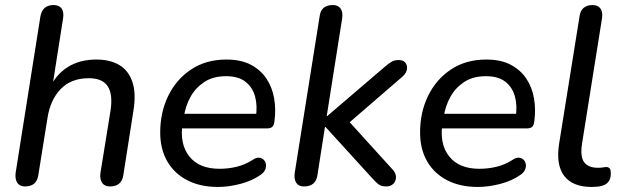

<svg xmlns="http://www.w3.org/2000/svg" viewBox="-20 -732 2477 761"><path d="M79 7Q58 7 48.5 -7.5Q39 -22 42 -47L140 -666Q144 -689 157 -700.5Q170 -712 192 -712Q214 -712 224 -698.5Q234 -685 230 -659L186 -379H175Q200 -435 247.5 -465.5Q295 -496 362 -496Q416 -496 452.5 -474.5Q489 -453 504.5 -408Q520 -363 509 -294L469 -39Q466 -16 452.5 -4.5Q439 7 416 7Q395 7 385 -7Q375 -21 378 -46L418 -293Q428 -358 407 -390Q386 -422 332 -422Q262 -422 220.5 -379Q179 -336 168 -263L132 -39Q126 7 79 7Z M844 9Q774 9 722.5 -17.5Q671 -44 643 -92.5Q615 -141 615 -207Q615 -287 647 -352.5Q679 -418 738 -457Q797 -496 877 -496Q935 -496 974 -475.5Q1013 -455 1036 -420.5Q1059 -386 1066.5 -342.5Q1074 -299 1068 -253Q1066 -235 1059 -229Q1052 -223 1037 -223H686L694 -281H1012L994 -267Q1001 -313 991 -349.5Q981 -386 953 -408Q925 -430 876 -430Q824 -430 789 -406.5Q754 -383 734.5 -347Q715 -311 709 -270L704 -245Q691 -162 730 -112.5Q769 -63 850 -63Q885 -63 918 -71Q951 -79 981 -98Q995 -108 1006.5 -107Q1018 -106 1025 -99Q1032 -92 1034 -81.5Q1036 -71 1031 -59.5Q1026 -48 1013 -39Q979 -15 932.5 -3Q886 9 844 9Z M1185 7Q1164 7 1154.5 -7Q1145 -21 1148 -46L1247 -668Q1250 -691 1263.5 -701.5Q1277 -712 1299 -712Q1320 -712 1330 -698Q1340 -684 1336 -658L1275 -272H1277L1506 -468Q1521 -481 1532.5 -487.5Q1544 -494 1560 -494Q1578 -494 1586.5 -483.5Q1595 -473 1593 -458Q1591 -443 1576 -429L1341 -226L1343 -273L1538 -58Q1550 -44 1549.5 -28.5Q1549 -13 1538.5 -3Q1528 7 1511 7Q1492 7 1481 -1Q1470 -9 1454 -27L1270 -229H1268L1238 -37Q1231 7 1185 7Z M1874 9Q1804 9 1752.5 -17.5Q1701 -44 1673 -92.5Q1645 -141 1645 -207Q1645 -287 1677 -352.5Q1709 -418 1768 -457Q1827 -496 1907 -496Q1965 -496 2004 -475.5Q2043 -455 2066 -420.5Q2089 -386 2096.5 -342.5Q2104 -299 2098 -253Q2096 -235 2089 -229Q2082 -223 2067 -223H1716L1724 -281H2042L2024 -267Q2031 -313 2021 -349.5Q2011 -386 1983 -408Q1955 -430 1906 -430Q1854 -430 1819 -406.5Q1784 -383 1764.5 -347Q1745 -311 1739 -270L1734 -245Q1721 -162 1760 -112.5Q1799 -63 1880 -63Q1915 -63 1948 -71Q1981 -79 2011 -98Q2025 -108 2036.5 -107Q2048 -106 2055 -99Q2062 -92 2064 -81.5Q2066 -71 2061 -59.5Q2056 -48 2043 -39Q2009 -15 1962.5 -3Q1916 9 1874 9Z M2325 9Q2250 9 2216.5 -34.5Q2183 -78 2196 -162L2277 -667Q2280 -690 2293.5 -701Q2307 -712 2329 -712Q2350 -712 2360 -698Q2370 -684 2366 -659L2287 -163Q2279 -112 2295 -89.5Q2311 -67 2350 -67Q2363 -67 2370.5 -68.5Q2378 -70 2383 -70Q2391 -70 2396 -65Q2401 -60 2401 -44Q2401 -23 2391 -11Q2381 1 2367 4Q2359 7 2346.5 8Q2334 9 2325 9Z"/></svg>

Font: Nunito Medium
Style: Italic
Weight: 500
Designer: Vernon Adams
Foundry: Vernon Adams
Version: Version 3.601